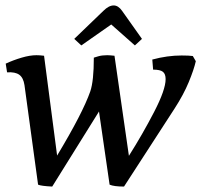

<svg xmlns="http://www.w3.org/2000/svg" viewBox="-20 -679 740 706"><path d="M6 -413 1 -445Q29 -458 59.5 -467Q90 -476 114 -476Q126 -476 142 -474L190 -107Q284 -263 312 -343Q325 -381 325 -467Q328 -468 341.5 -472Q355 -476 374 -476Q383 -476 401 -474L454 -106Q504 -185 546.5 -267Q589 -349 589 -388Q589 -407 579 -415Q569 -423 543 -423L540 -460Q595 -475 648 -475Q675 -475 689 -473L700 -454Q693 -423 674 -377Q655 -331 622 -280L436 7Q399 7 383 0L344 -269L172 7Q131 5 120 0L70 -366Q66 -393 51 -404Q36 -415 6 -413ZM360 -639Q380 -659 398 -659Q415 -659 429 -639L502 -536L476 -512L389 -589L279 -512L253 -536Z"/></svg>

Font: Caladea
Style: Italic
Weight: 400
Italic angle: -9°
Designer: Carolina Giovagnoli and Andres Torresi
Foundry: Carolina Giovagnoli & Andres Torresi
Version: Version 1.001